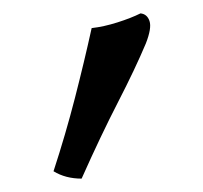

<svg xmlns="http://www.w3.org/2000/svg" viewBox="-20 -734 304 287"><path d="M190 -714Q200 -713 203.5 -702.5Q207 -692 198 -669Q182 -631 156.5 -581.5Q131 -532 102 -467Q78 -467 60 -478Q78 -533 92 -587.5Q106 -642 117 -692Q135 -694 155.5 -700.5Q176 -707 190 -714Z"/></svg>

Font: Vollkorn Medium
Style: Regular
Weight: 500
Designer: Friedrich Althausen
Foundry: Friedrich Althausen
Version: Version 5.000